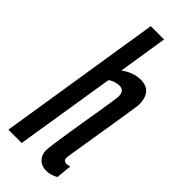

<svg xmlns="http://www.w3.org/2000/svg" viewBox="-254 -774 817 817"><g transform="rotate(45 155.0 -365.0)"><path d="M251 -90Q251 -72 271 -72Q274 -72 278.5 -72.5Q283 -73 289 -76L282 -5Q257 10 229 10Q201 10 184 -7.5Q167 -25 167 -51Q167 -60 171 -90Q175 -120 181.5 -161.5Q188 -203 195.5 -248Q203 -293 209.5 -333Q216 -373 220 -400Q224 -427 224 -432Q224 -447 217.5 -457Q211 -467 192 -467Q182 -467 168 -462.5Q154 -458 144 -450L72 0H-8L109 -740H189L154 -518Q196 -549 240 -549Q276 -549 293 -527.5Q310 -506 310 -470Q310 -463 305.5 -434.5Q301 -406 294.5 -364.5Q288 -323 280.5 -277.5Q273 -232 266.5 -191.5Q260 -151 255.5 -123Q251 -95 251 -90Z"/></g></svg>

Font: Georama Extra Condensed Medium
Style: Italic
Weight: 500
Width: 2
Italic angle: -9°
Designer: Jean-Baptiste Levee
Foundry: Production Type
Version: Version 1.000